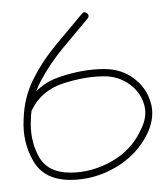

<svg xmlns="http://www.w3.org/2000/svg" viewBox="-20 -291 276 317"><path d="M125 -261Q104 -236 83 -210.5Q62 -185 47 -156.5Q32 -128 31 -94Q29 -61 43.5 -33.5Q58 -6 96 -6Q132 -6 165 -25Q198 -44 213 -78Q224 -100 217.5 -120Q211 -140 193 -152.5Q175 -165 152 -165Q121 -165 85 -153.5Q49 -142 33 -110Q31 -105 25 -108Q20 -110 23 -116Q40 -151 78.5 -164Q117 -177 152 -177Q180 -177 200.5 -162Q221 -147 228.5 -123Q236 -99 224 -72Q207 -36 171.5 -15Q136 6 96 6Q53 6 35 -25Q17 -56 19 -94Q20 -130 35 -160Q50 -190 72 -216.5Q94 -243 115 -268Q119 -273 124 -269Q128 -265 125 -261Z"/></svg>

Font: FRB American Cursive Guidelines Thin
Style: Italic
Weight: 100
Italic angle: -25°
Version: Version 2.0;Modular Font Editor K font №1